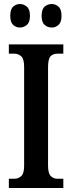

<svg xmlns="http://www.w3.org/2000/svg" viewBox="-20 -935 358 955"><path d="M24 0V-46H52Q71 -46 85.5 -59Q100 -72 100 -110V-602Q100 -642 85.5 -655Q71 -668 52 -668H24V-714H295V-668H266Q244 -668 231.5 -655Q219 -642 219 -601V-111Q219 -73 232.5 -59.5Q246 -46 266 -46H295V0ZM238 -798Q217 -798 202 -811Q187 -824 187 -856Q187 -889 202 -902Q217 -915 238 -915Q256 -915 271 -902Q286 -889 286 -856Q286 -824 271 -811Q256 -798 238 -798ZM79 -798Q60 -798 45.5 -811Q31 -824 31 -856Q31 -889 45.5 -902Q60 -915 79 -915Q98 -915 113.5 -902Q129 -889 129 -856Q129 -824 113.5 -811Q98 -798 79 -798Z"/></svg>

Font: Noto Serif Georgian ExtraCondensed SemiBold
Style: Regular
Weight: 600
Width: 2
Designer: Monotype Design Team, Akaki Razmadze
Foundry: Google LLC
Version: Version 2.003; ttfautohint (v1.8.4.7-5d5b)